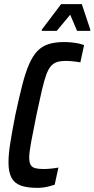

<svg xmlns="http://www.w3.org/2000/svg" viewBox="-20 -899 456 927"><path d="M161 8Q110 8 79.5 -3.5Q49 -15 35 -42Q21 -69 21 -115Q21 -155 30 -211Q39 -267 54 -344Q72 -428 87.5 -488.5Q103 -549 120.5 -589Q138 -629 160.5 -652.5Q183 -676 214.5 -686Q246 -696 290 -696Q309 -696 327.5 -694Q346 -692 361.5 -688.5Q377 -685 386 -681L368 -598Q357 -600 345 -601.5Q333 -603 321 -604Q309 -605 299 -605Q274 -605 257 -600Q240 -595 227 -581Q214 -567 203.5 -538.5Q193 -510 182 -462.5Q171 -415 156 -344Q140 -265 130.5 -214Q121 -163 121 -139Q121 -115 128 -103Q135 -91 150.5 -87Q166 -83 189 -83Q207 -83 227 -85Q247 -87 262 -90L244 -7Q234 -4 219.5 0Q205 4 190 6Q175 8 161 8ZM182 -750V-756L275 -879H375L416 -756V-750H352L319 -828L254 -750Z"/></svg>

Font: Saira ExtraCondensed SemiBold
Style: Italic
Weight: 600
Width: 2
Italic angle: -12°
Designer: Hector Gatti with collaboration of the Omnibus-Type team
Foundry: Omnibus-Type
Version: Version 1.101